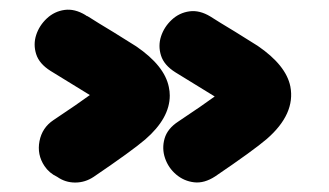

<svg xmlns="http://www.w3.org/2000/svg" viewBox="-20 -472 695 406"><path d="M101 -98Q118 -86 139 -86Q160 -86 178 -98Q259 -153 287 -177Q339 -222 339 -270Q339 -279 337 -288Q328 -333 268 -374Q254 -383 220 -404Q185 -425 168 -436Q165 -438 162 -439L161 -440Q138 -454 116.5 -451Q95 -448 79 -433Q63 -418 56.5 -398Q50 -378 56.5 -357.5Q63 -337 87 -322L170 -271Q147 -254 93 -218Q69 -202 63.5 -173.5Q58 -145 74 -121Q84 -106 101 -98ZM435 -99Q516 -154 544 -178Q605 -231 594 -289Q585 -334 525 -375Q511 -384 477 -405Q442 -426 425 -437Q402 -451 380.5 -448Q359 -445 343 -430Q327 -415 320.5 -395Q314 -375 320.5 -354.5Q327 -334 351 -319L434 -268Q411 -251 357 -215Q334 -200 328 -179Q322 -158 329 -137.5Q336 -117 352.5 -103Q369 -89 390.5 -86.5Q412 -84 435 -99Z"/></svg>

Font: Balsamiq Sans
Style: Bold
Weight: 700
Designer: Michael Angeles
Foundry: Balsamiq SRL
Version: Version 1.020; ttfautohint (v1.8.4.7-5d5b);gftools[0.9.26]